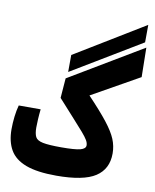

<svg xmlns="http://www.w3.org/2000/svg" viewBox="-90 -887 778 961"><g transform="rotate(10 299.0 -406.5)"><path d="M262.2 4.9Q164.6 4.9 107.4 -16.6Q50.3 -38.1 25.9 -80.6Q1.5 -123 1.5 -185.5Q1.5 -217.3 5.4 -250Q9.3 -282.7 16.6 -308.6H127.9Q125 -283.2 123.5 -256.8Q122.1 -230.5 122.1 -215.3Q122.1 -184.6 130.4 -168Q138.7 -151.4 168.5 -145.3Q198.2 -139.2 262.2 -139.2Q330.6 -139.2 358.2 -146.2Q385.7 -153.3 385.7 -170.9Q385.7 -183.1 377.4 -197.3Q369.1 -211.4 350.1 -233.4Q331.1 -255.4 298.3 -291.5Q265.6 -327.1 216.3 -382.3L224.1 -482.9L595.2 -704.6L597.7 -555.2L356.4 -419.4Q420.9 -351.6 456.5 -306.2Q492.2 -260.7 506.6 -225.8Q521 -190.9 521 -153.3Q521 -73.7 460.4 -34.4Q399.9 4.9 262.2 4.9ZM231 -516.6 231.4 -603 585 -818.4 584.5 -729.5Z"/></g></svg>

Font: CaskaydiaMono NF
Style: Bold
Weight: 700
Designer: Aaron Bell
Foundry: Saja Typeworks
Version: Version 2111.001; ttfautohint (v1.8.4);Nerd Fonts 3.1.1